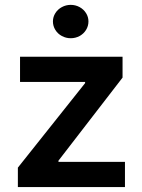

<svg xmlns="http://www.w3.org/2000/svg" viewBox="-20 -761 576 781"><path d="M52.7 -79.1 326.2 -422.9V-427.7H61.5V-530.3H478.5V-445.3L217.8 -107.4V-102.5H488.3V0H52.7ZM195.3 -673.8Q195.3 -691.9 205.1 -707.5Q214.8 -723.1 231.7 -732.2Q248.5 -741.2 267.6 -741.2Q287.1 -741.2 303.7 -732.2Q320.3 -723.1 330.1 -707.5Q339.8 -691.9 339.8 -673.8Q339.8 -655.3 330.1 -639.4Q320.3 -623.5 303.7 -614.5Q287.1 -605.5 267.6 -605.5Q248.5 -605.5 231.7 -614.5Q214.8 -623.5 205.1 -639.4Q195.3 -655.3 195.3 -673.8Z"/></svg>

Font: WEMIX Pretendard SemiBold
Style: Regular
Weight: 600
Designer: Base glyphs from Inter by Rasmus Andersson; Hangeul glyphs from Noto Sans CJK(Source Han Sans) by Jang Soo-young and Kan
Foundry: Kil Hyung-jin
Version: Version 1.000